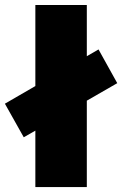

<svg xmlns="http://www.w3.org/2000/svg" viewBox="-95 -756 494 776"><path d="M47.9 0V-228L1 -201.2L-75.2 -336.9L47.9 -408.2V-735.8H255.9V-528.8L303.2 -556.2L378.9 -419.9L255.9 -349.1V0Z"/></svg>

Font: Mulish ExtraBlack
Style: Regular
Weight: 1000
Designer: Vernon Adams
Foundry: Vernon Adams
Version: Version 3.603; ttfautohint (v1.8.3)